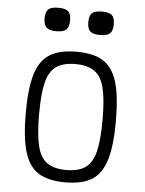

<svg xmlns="http://www.w3.org/2000/svg" viewBox="-58 -886 715 946"><g transform="rotate(5 300.0 -413.0)"><path d="M300 14Q216 14 167.5 -16.5Q119 -47 98 -118Q77 -189 77 -309Q77 -430 98 -500.5Q119 -571 167.5 -601.5Q216 -632 300 -632Q385 -632 433 -601.5Q481 -571 502 -500.5Q523 -430 523 -309Q523 -189 502 -118Q481 -47 433 -16.5Q385 14 300 14ZM300 -47Q360 -47 394.5 -71Q429 -95 443 -152Q457 -209 457 -309Q457 -410 443 -466.5Q429 -523 394.5 -547Q360 -571 300 -571Q240 -571 205.5 -547Q171 -523 157 -466.5Q143 -410 143 -309Q143 -209 157 -152Q171 -95 205.5 -71Q240 -47 300 -47ZM408 -724Q373 -724 359 -737Q345 -750 345 -783Q345 -815 359 -827.5Q373 -840 408 -840Q443 -840 457 -827.5Q471 -815 471 -783Q471 -750 457 -737Q443 -724 408 -724ZM192 -724Q157 -724 143 -737Q129 -750 129 -783Q129 -815 143 -827.5Q157 -840 192 -840Q227 -840 241 -827.5Q255 -815 255 -783Q255 -750 241 -737Q227 -724 192 -724Z"/></g></svg>

Font: Victor Mono Light
Style: Regular
Weight: 300
Monospace: yes
Designer: Rune Bjørnerås
Version: Version 1.561;gftools[0.9.30]